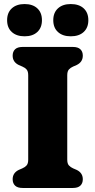

<svg xmlns="http://www.w3.org/2000/svg" viewBox="-20 -933 474 953"><path d="M313.8 -140.6Q313.8 -121.1 321.9 -112Q330.1 -103 342.8 -97.4L360.8 -89.6Q391 -74.8 391 -43.2Q391 -23.2 378.9 -11.6Q366.9 0 341.6 0H92.2Q67 0 54.9 -11.6Q42.8 -23.2 42.8 -43.2Q42.8 -74.8 73 -89.6L91 -97.4Q104.1 -103 112.1 -112Q120 -121.1 120 -140.6V-559.4Q120 -578.9 112.1 -588Q104.1 -597.1 91 -602.6L73 -610.4Q42.8 -625.2 42.8 -656.8Q42.8 -676.8 54.9 -688.4Q67 -700 92.2 -700H341.6Q366.9 -700 378.9 -688.4Q391 -676.8 391 -656.8Q391 -625.2 360.8 -610.4L342.8 -602.6Q330.1 -597.1 321.9 -588Q313.8 -578.9 313.8 -559.4ZM102 -752.8Q62.1 -752.8 38.7 -774Q15.3 -795.1 15.3 -832.7Q15.3 -870.3 38.7 -891.6Q62.1 -912.9 102 -912.9Q142.3 -912.9 165.2 -891.6Q188.2 -870.3 188.2 -832.7Q188.2 -795.5 165.2 -774.2Q142.3 -752.8 102 -752.8ZM331 -752.8Q291.2 -752.8 267.8 -774Q244.4 -795.1 244.4 -832.8Q244.4 -870.3 267.8 -891.6Q291.2 -912.9 331 -912.9Q372.2 -912.9 395.3 -891.6Q418.5 -870.3 418.5 -832.7Q418.5 -795.5 395.3 -774.2Q372.2 -752.8 331 -752.8Z"/></svg>

Font: Fraunces SuperSoft Wonky
Style: Regular
Weight: 900
Version: Version 1.000;[b76b70a41]